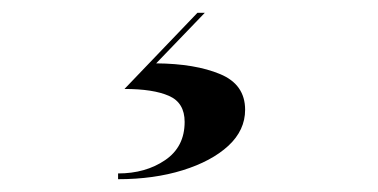

<svg xmlns="http://www.w3.org/2000/svg" viewBox="-20 -25 590 300"><path d="M268.5 165.5Q268.5 135.5 244 124.8Q219.5 114 174.5 114L288.5 -5H300L224 74Q285 74.5 324 90.8Q363 107 363 146.5Q363 178.5 336.8 202.8Q310.5 227 265.5 241Q220.5 255 164.5 255V246Q207.5 246 238 225.2Q268.5 204.5 268.5 165.5Z"/></svg>

Font: Bodoni* 24pt Medium
Style: Italic
Weight: 500
Italic angle: -13°
Version: Version 2.3